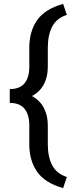

<svg xmlns="http://www.w3.org/2000/svg" viewBox="-20 -800 382 998"><path d="M308.1 177.7Q212.9 150.9 172.6 92.3Q132.3 33.7 132.3 -49.3V-149.4Q132.3 -204.1 107.4 -234.6Q82.5 -265.1 30.8 -265.1V-336.9Q82.5 -336.9 107.4 -366.9Q132.3 -397 132.3 -452.1V-552.7Q132.3 -636.2 172.6 -694.6Q212.9 -752.9 308.1 -779.8L327.6 -722.7Q273.9 -705.6 251.2 -661.4Q228.5 -617.2 228.5 -552.7V-452.1Q228.5 -400.9 208 -361.8Q187.5 -322.8 146 -300.8Q187.5 -278.3 208 -239Q228.5 -199.7 228.5 -149.4V-49.3Q228.5 15.1 251.2 58.8Q273.9 102.5 327.6 120.1Z"/></svg>

Font: TypoPRO Roboto Slab
Style: Regular
Weight: 400
Designer: Google
Version: Version 1.100263; 2013; ttfautohint (v0.94.20-1c74) -l 8 -r 